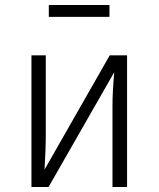

<svg xmlns="http://www.w3.org/2000/svg" viewBox="-20 -743 630 763"><path d="M485 0H427V-324Q427 -376 434 -456L173 0H105V-523H162V-216Q162 -149 157 -69L416 -523H485ZM415 -676H174V-723H415Z"/></svg>

Font: Trujillo Light
Style: Regular
Weight: 300
Designer: Fira Sans original fonts by bBox Type GmbH, Carrois Corporate GbR, & Edenspiekermann AG / Changes by Cristiano Sobral
Foundry: Fira Sans original fonts by bBox Type GmbH, Carrois Corporate GbR, & Edenspiekermann AG / Changes by Cristiano Sobral
Version: Version 4.301;July 28, 2020;FontCreator 13.0.0.2655 64-bit